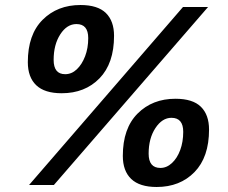

<svg xmlns="http://www.w3.org/2000/svg" viewBox="-20 -738 908 766"><path d="M226 -366Q158 -366 124.5 -398Q91 -430 91 -490Q91 -600 150 -659Q209 -718 301 -718Q370 -718 402.5 -686Q435 -654 435 -595Q435 -485 377 -425.5Q319 -366 226 -366ZM96 0 710 -710H810L195 0ZM240 -442Q266 -442 286.5 -461.5Q307 -481 319.5 -513.5Q332 -546 332 -586Q332 -642 285 -642Q247 -642 220.5 -601Q194 -560 194 -499Q194 -442 240 -442ZM605 8Q537 8 503.5 -24Q470 -56 470 -116Q470 -226 529 -285Q588 -344 680 -344Q749 -344 781.5 -312Q814 -280 814 -221Q814 -111 756 -51.5Q698 8 605 8ZM620 -68Q645 -68 666 -87.5Q687 -107 699 -139.5Q711 -172 711 -212Q711 -268 664 -268Q627 -268 600 -227Q573 -186 573 -125Q573 -68 620 -68Z"/></svg>

Font: Geist
Style: Bold Italic
Weight: 700
Italic angle: -12°
Designer: Basement.studio, Andrés Briganti, Mateo Zaragoza
Foundry: Basement.studio, Vercel, Andrés Briganti, Guido Ferreyra, Mateo Zaragoza
Version: Version 1.500; ttfautohint (v1.8.4.7-5d5b)